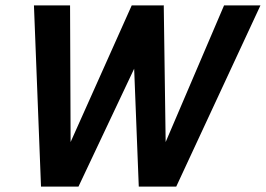

<svg xmlns="http://www.w3.org/2000/svg" viewBox="-20 -687 979 707"><path d="M240 -164 465 -667H584L583 -666L590 -164L805 -667H939L629 0H491L474 -434L269 0H131L105 -667H238Z"/></svg>

Font: Epunda Sans SemiBold
Style: Italic
Weight: 600
Italic angle: -12.0243°
Designer: Simon Atzbach
Foundry: typofactur
Version: Version 2.204; ttfautohint (v1.8.4.7-5d5b)